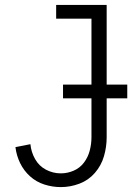

<svg xmlns="http://www.w3.org/2000/svg" viewBox="-20 -755 540 783"><path d="M228 8Q194 8 161 -2.5Q128 -13 102.5 -36Q77 -59 62 -90Q47 -121 43 -155L104 -167Q107 -135 123 -106.5Q139 -78 167.5 -63Q196 -48 228 -48Q255 -48 280.5 -59Q306 -70 322.5 -92Q339 -114 346 -141Q353 -168 353 -195V-679H209V-735H415V-195Q415 -156 404 -118Q393 -80 367 -50Q341 -20 304 -6Q267 8 228 8ZM237 -354V-410H499V-354Z"/></svg>

Font: Iosevka SS01 Light
Style: Regular
Weight: 300
Monospace: yes
Designer: Belleve Invis
Foundry: Belleve Invis
Version: 2.3.3; ttfautohint (v1.8.3)